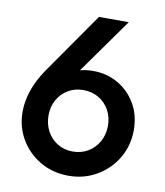

<svg xmlns="http://www.w3.org/2000/svg" viewBox="-81 -767 723 843"><g transform="rotate(10 281.0 -345.0)"><path d="M281 10Q211 10 155 -22.5Q99 -55 66.5 -110Q34 -165 34 -232Q34 -328 101 -426L292 -700H425L221 -413L179 -388Q189 -411 204.5 -427.5Q220 -444 245.5 -453Q271 -462 309 -462Q370 -462 419.5 -433.5Q469 -405 499 -354.5Q529 -304 529 -236Q529 -168 496 -112Q463 -56 406.5 -23Q350 10 281 10ZM281 -98Q319 -98 349 -116Q379 -134 396.5 -165.5Q414 -197 414 -236Q414 -275 396.5 -306Q379 -337 349 -354.5Q319 -372 281 -372Q243 -372 213 -354Q183 -336 166 -305.5Q149 -275 149 -236Q149 -197 166 -165.5Q183 -134 213 -116Q243 -98 281 -98Z"/></g></svg>

Font: Outfit Thin Medium
Style: Regular
Weight: 500
Version: Version 1.100;gftools[0.9.27]